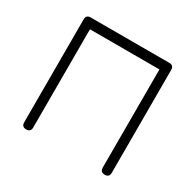

<svg xmlns="http://www.w3.org/2000/svg" viewBox="-142 -801 974 957"><g transform="rotate(30 345.0 -322.0)"><path d="M93 -26V-618Q93 -644 119 -644H571Q597 -644 597 -618V-26Q597 0 571 0Q545 0 545 -26V-591H145V-26Q145 0 119 0Q93 0 93 -26Z"/></g></svg>

Font: Jura
Style: Regular
Weight: 400
Designer: Daniel Johnson, Alexei Vanyashin
Foundry: Daniel Johnson
Version: Version 5.103